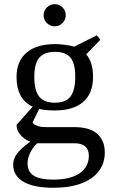

<svg xmlns="http://www.w3.org/2000/svg" viewBox="-20 -682 540 918"><path d="M424.8 -314Q424.8 -234.9 377.4 -194.3Q330.1 -153.8 241.2 -153.8Q201.2 -153.8 167 -161.1L136.2 -97.2Q137.7 -88.9 155.3 -81.5Q172.9 -74.2 199.2 -74.2H335Q409.2 -74.2 445.1 -42Q481 -9.8 481 46.9Q481 98.1 452.4 136.2Q423.8 174.3 368.7 195.1Q313.5 215.8 234.9 215.8Q141.1 215.8 92 187Q43 158.2 43 105Q43 79.1 60.5 54Q78.1 28.8 125 -4.9Q97.2 -14.2 78.1 -36.6Q59.1 -59.1 59.1 -85L136.2 -171.9Q59.1 -208 59.1 -314Q59.1 -389.2 106.7 -430.2Q154.3 -471.2 245.1 -471.2Q263.2 -471.2 291.5 -467.5Q319.8 -463.9 335 -459L442.9 -513.2L460 -492.2L392.1 -421.9Q424.8 -385.3 424.8 -314ZM404.8 62Q404.8 34.2 387.7 18.6Q370.6 2.9 335.9 2.9H158.2Q137.7 20.5 124.8 47.6Q111.8 74.7 111.8 98.1Q111.8 140.1 142.1 158.4Q172.4 176.8 234.9 176.8Q316.4 176.8 360.6 146.5Q404.8 116.2 404.8 62ZM242.2 -190.9Q295.4 -190.9 317.6 -221.4Q339.8 -252 339.8 -314Q339.8 -378.9 316.9 -406.5Q293.9 -434.1 243.2 -434.1Q191.9 -434.1 168 -406.2Q144 -378.4 144 -314Q144 -249.5 167.5 -220.2Q190.9 -190.9 242.2 -190.9ZM294.4 -608.9Q294.4 -587.4 278.8 -571.8Q263.2 -556.2 241.2 -556.2Q219.7 -556.2 204.1 -571.8Q188.5 -587.4 188.5 -608.9Q188.5 -630.9 204.1 -646.5Q219.7 -662.1 241.2 -662.1Q263.2 -662.1 278.8 -646.5Q294.4 -630.9 294.4 -608.9Z"/></svg>

Font: Tinos
Style: Regular
Weight: 400
Designer: Steve Matteson
Foundry: Monotype Imaging Inc.
Version: Version 1.23